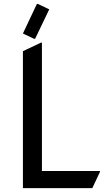

<svg xmlns="http://www.w3.org/2000/svg" viewBox="-20 -966 538 986"><path d="M97.7 0V-703.1L190.4 -747.1H195.3V-87.9H493.2V-83L454.1 0ZM174.3 -945.8 232.9 -918 160.2 -766.6H155.3L97.7 -793.9L169.4 -945.8Z"/></svg>

Font: Nova Square
Style: Book
Weight: 400
Designer: Wojciech Kalinowski "wmk69" (wmk69@o2.pl)
Foundry: Wojciech Kalinowski "wmk69" (wmk69@o2.pl)
Version: Version 3.1.0; 2021-05-23